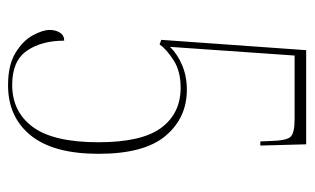

<svg xmlns="http://www.w3.org/2000/svg" viewBox="-168 -584 762 465"><g transform="rotate(90 212.5 -351.0)"><path d="M186 10Q137 10 107.5 -8Q78 -26 65 -50Q52 -74 52 -91Q52 -105 58.5 -115.5Q65 -126 78 -126Q78 -71 102.5 -35.5Q127 0 185 0Q250 0 287 -50Q324 -100 324 -209Q324 -314 289 -361Q254 -408 192 -408Q152 -408 125.5 -391Q99 -374 87 -357L76 -361L101 -712H329L332 -601H322L321 -626Q320 -665 310.5 -674.5Q301 -684 268 -684H114L93 -382Q110 -400 137 -411.5Q164 -423 197 -423Q265 -423 308.5 -371.5Q352 -320 352 -209Q352 -100 307.5 -45Q263 10 186 10Z"/></g></svg>

Font: Noto Serif Display ExtraCondensed Thin
Style: Regular
Weight: 100
Width: 2
Designer: Monotype Design Team
Foundry: Monotype Imaging Inc.
Version: Version 2.009